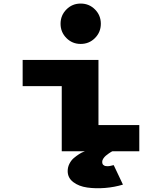

<svg xmlns="http://www.w3.org/2000/svg" viewBox="-20 -828 890 1051"><path d="M421.5 -587.5Q375.5 -587.5 343.5 -619.8Q311.5 -652 311.5 -698Q311.5 -744 343.5 -776.2Q375.5 -808.5 421.5 -808.5Q468 -808.5 500 -776.2Q532 -744 532 -698Q532 -652 500 -619.8Q468 -587.5 421.5 -587.5ZM519 -143.5H742.5V0H595.5Q593 1 589.2 3Q585.5 5 576 11.5Q566.5 18 559 24.5Q551.5 31 545.5 40Q539.5 49 539.5 57.5Q539.5 63.5 541 68Q542.5 72.5 545.8 75Q549 77.5 552.2 79.2Q555.5 81 560.8 81.2Q566 81.5 569.8 81.8Q573.5 82 579.2 81Q585 80 588 79.2Q591 78.5 596.2 77.2Q601.5 76 602.5 76L653 182.5Q607.5 196.5 555.5 200.8Q503.5 205 457.5 198.5Q411.5 192 381 168.8Q350.5 145.5 350.5 108.5Q350.5 87 360.2 68Q370 49 384 37.2Q398 25.5 411.8 16.5Q425.5 7.5 435 4L445 0H318V-356.5H104V-500H519Z"/></svg>

Font: League Mono Wide ExtraBold
Style: Regular
Weight: 800
Width: 8
Designer: Tyler Finck
Foundry: The League of Moveable Type / Tyler Finck
Version: Version 2.210